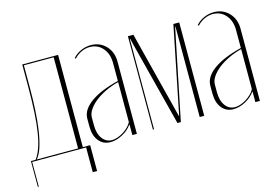

<svg xmlns="http://www.w3.org/2000/svg" viewBox="-85 -676 1423 983"><g transform="rotate(-15 626.5 -184.5)"><path d="M6 131V-6H31Q46 -26 57.5 -57.5Q69 -89 76.5 -134.5Q84 -180 87.5 -241.5Q91 -303 91 -384V-495H281V-6H320V131H297V0H11V131ZM256 -6V-489H98V-373Q98 -312 95 -254.5Q92 -197 85 -149Q78 -101 66.5 -64Q55 -27 37 -6Z M341 -141Q341 -187 393 -225Q445 -263 542 -287V-383Q542 -431 515.5 -461.5Q489 -492 447 -492Q424 -492 402 -481.5Q380 -471 364 -453L359 -457Q376 -477 402 -488.5Q428 -500 455 -500Q503 -500 534.5 -467Q566 -434 566 -383V0H542V-55H540Q522 -29 489.5 -11.5Q457 6 425 6Q387 6 364 -22.5Q341 -51 341 -100ZM436 -2Q450 -2 465.5 -7.5Q481 -13 495.5 -22Q510 -31 522.5 -43Q535 -55 542 -69V-281Q506 -272 473.5 -256.5Q441 -241 417 -222Q393 -203 379 -182Q365 -161 365 -141V-100Q365 -55 384.5 -28.5Q404 -2 436 -2Z M923 0H899V-479H897L799 0H781L666 -449L659 -479H657V0H651V-495H680L797 -34H799L892 -495H923Z M993 -141Q993 -187 1045 -225Q1097 -263 1194 -287V-383Q1194 -431 1167.5 -461.5Q1141 -492 1099 -492Q1076 -492 1054 -481.5Q1032 -471 1016 -453L1011 -457Q1028 -477 1054 -488.5Q1080 -500 1107 -500Q1155 -500 1186.5 -467Q1218 -434 1218 -383V0H1194V-55H1192Q1174 -29 1141.5 -11.5Q1109 6 1077 6Q1039 6 1016 -22.5Q993 -51 993 -100ZM1088 -2Q1102 -2 1117.5 -7.5Q1133 -13 1147.5 -22Q1162 -31 1174.5 -43Q1187 -55 1194 -69V-281Q1158 -272 1125.5 -256.5Q1093 -241 1069 -222Q1045 -203 1031 -182Q1017 -161 1017 -141V-100Q1017 -55 1036.5 -28.5Q1056 -2 1088 -2Z"/></g></svg>

Font: Moniqa Thin Display
Style: Regular
Weight: 100
Designer: Rajesh Rajput
Foundry: Rajesh Rajput
Version: Version 1.000